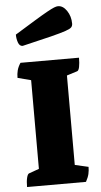

<svg xmlns="http://www.w3.org/2000/svg" viewBox="-61 -952 522 990"><g transform="rotate(-5 200.0 -457.5)"><path d="M38 0Q38 -29 42.5 -47.5Q47 -66 54 -69L107 -88V-547L38 -565Q38 -585 42.5 -603Q47 -621 60 -641H363Q363 -612 359 -593Q355 -574 347 -572L293 -555V-92L363 -76Q363 -57 359 -39.5Q355 -22 343 0ZM79 -727Q63 -727 56 -746.5Q49 -766 49 -788Q114 -828 155 -853Q196 -878 220.5 -891.5Q245 -905 257.5 -910Q270 -915 278 -915Q304 -915 323.5 -886Q343 -857 343 -819Q343 -808 336.5 -800.5Q330 -793 305.5 -784.5Q281 -776 227.5 -762.5Q174 -749 79 -727Z"/></g></svg>

Font: Petrona Black
Style: Regular
Weight: 900
Designer: Ringo R. Seeber
Foundry: Ringo R. Seeber
Version: Version 2.001; ttfautohint (v1.8.3)